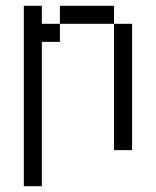

<svg xmlns="http://www.w3.org/2000/svg" viewBox="-20 -520 540 665"><path d="M62.5 -500Q62.5 -500 62.5 125H125Q125 125 125 -375H187.5V-437.5H125V-500ZM375 -437.5V0H437.5V-437.5ZM187.5 -437.5H375V-500H187.5Z"/></svg>

Font: BFUnifontExMono
Style: Regular
Weight: 500
Version: Version 15.0.06